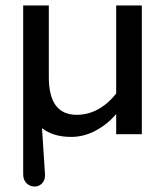

<svg xmlns="http://www.w3.org/2000/svg" viewBox="-20 -492 615 704"><path d="M65 -472H159V-209Q159 -71 261 -71Q303 -71 340 -91.5Q377 -112 406 -149V-472H500V0H406V-74Q375 -37 331.5 -13.5Q288 10 241 10Q175 10 134 -22L145 147Q146 168 134.5 180Q123 192 107 192Q90 192 77.5 180Q65 168 65 147Z"/></svg>

Font: Madhuban
Style: Regular
Weight: 400
Designer: jaikishan Patel
Foundry: MagicType
Version: Version 1.000